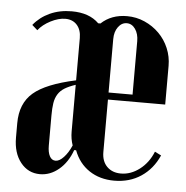

<svg xmlns="http://www.w3.org/2000/svg" viewBox="-43 -547 580 598"><g transform="rotate(5 247.0 -248.0)"><path d="M190 -424Q190 -450 176.5 -465Q163 -480 140 -480Q119 -480 94.5 -467.5Q70 -455 56 -437L39 -452Q59 -477 89.5 -491Q120 -505 158 -505Q213 -505 243 -475H250Q282 -505 331 -505Q360 -505 386 -493.5Q412 -482 431.5 -462.5Q451 -443 462 -417Q473 -391 473 -362V-241H294V-77Q294 -48 310.5 -31.5Q327 -15 354 -15Q385 -15 412.5 -36Q440 -57 454 -92L474 -82Q455 -39 419 -15Q383 9 335 9Q290 9 257 -13Q224 -35 209 -75H203Q189 -36 162 -13.5Q135 9 103 9Q66 9 42.5 -20.5Q19 -50 19 -98V-143Q19 -205 58 -238.5Q97 -272 190 -292ZM294 -430V-263H369V-430Q369 -453 358.5 -468Q348 -483 332 -483Q316 -483 305 -468Q294 -453 294 -430ZM148 -37Q160 -37 173.5 -51.5Q187 -66 197 -89Q190 -109 190 -132V-278Q169 -271 156 -263Q143 -255 135.5 -243Q128 -231 125.5 -215Q123 -199 123 -176V-82Q123 -61 129.5 -49Q136 -37 148 -37Z"/></g></svg>

Font: Moniqa Extra Bold Narrow Heading
Style: Regular
Weight: 800
Width: 4
Designer: Rajesh Rajput
Foundry: Rajesh Rajput
Version: Version 1.000;December 15, 2022;FontCreator 14.0.0.2794 32-b